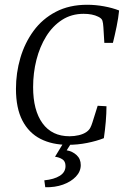

<svg xmlns="http://www.w3.org/2000/svg" viewBox="-20 -598 533 806"><path d="M265 10Q199 10 150 -15Q101 -40 74 -92Q47 -144 47 -225Q47 -292 65.5 -355Q84 -418 121 -468.5Q158 -519 214.5 -548.5Q271 -578 346 -578Q381 -578 416.5 -571.5Q452 -565 480 -554Q477 -523 469.5 -486.5Q462 -450 454 -418H418L414 -484Q413 -501 410 -511Q407 -521 392 -528Q368 -540 331 -540Q280 -540 240.5 -514.5Q201 -489 174 -445.5Q147 -402 133 -347Q119 -292 119 -232Q119 -135 158.5 -80.5Q198 -26 272 -26Q292 -26 311 -30.5Q330 -35 343 -44Q354 -52 359 -61.5Q364 -71 368 -84L390 -154L427 -152Q427 -122 424 -87Q421 -52 416 -18Q386 -6 346 2Q306 10 265 10ZM293 -19 260 33Q284 37 301.5 53Q319 69 319 95Q319 122 298.5 143.5Q278 165 244.5 177Q211 189 170 188L166 159Q207 155 231 140Q255 125 255 99Q255 79 241.5 70.5Q228 62 211 60L259 -19Z"/></svg>

Font: Rasa Light
Style: Italic
Weight: 300
Italic angle: -7.10001°
Designer: Anna Giedrys (Yrsa+Rasa design), David Brezina (Yrsa art-direction, Rasa art-direction, design)
Foundry: Rosetta Type Foundry
Version: Version 2.004